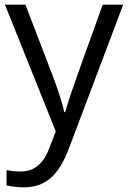

<svg xmlns="http://www.w3.org/2000/svg" viewBox="-20 -555 544 815"><path d="M1 -535.2H87.9L205.1 -230Q243.7 -125.5 252.9 -79.1H256.8Q263.2 -104 283.4 -164.3Q303.7 -224.6 416 -535.2H502.9L272.9 74.2Q238.8 164.6 193.1 202.4Q147.5 240.2 81.1 240.2Q43.9 240.2 7.8 231.9V167Q34.7 172.9 67.9 172.9Q151.4 172.9 187 79.1L216.8 2.9Z"/></svg>

Font: f02075841
Style: Regular
Weight: 400
Foundry: Ascender Corporation
Version: Version 1.10